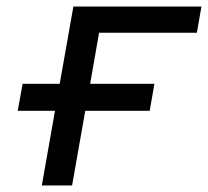

<svg xmlns="http://www.w3.org/2000/svg" viewBox="-20 -570 640 590"><path d="M149 -229.5H34.5L49.5 -312.5H163.5L205.5 -550H599L585 -469.5H284.5L257 -312.5H454.5L440 -229.5H242L201.5 0H108.5Z"/></svg>

Font: JuliaMono MediumItalic
Style: Regular
Weight: 500
Italic angle: -9°
Monospace: yes
Designer: cormullion
Foundry: corm
Version: Version 0.049; ttfautohint (v1.8.4)